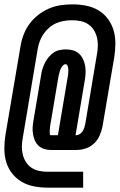

<svg xmlns="http://www.w3.org/2000/svg" viewBox="-25 -781 550 882"><path d="M193 81Q162 81 131 75Q100 69 74.5 54Q49 39 30.5 15.5Q12 -8 3.5 -37Q-5 -66 -5 -98Q-5 -130 0 -161L69 -567Q73 -594 83 -620.5Q93 -647 110 -670.5Q127 -694 150 -712Q173 -730 199.5 -741.5Q226 -753 253.5 -757Q281 -761 308 -761Q339 -761 370 -755Q401 -749 426.5 -734Q452 -719 470 -695Q488 -671 496.5 -642.5Q505 -614 505 -582Q505 -550 500 -519L446 -201Q442 -180 433 -159Q424 -138 407 -122Q390 -106 368.5 -99Q347 -92 325 -92H208Q192 -92 177 -97Q162 -102 151.5 -112Q141 -122 135 -136Q129 -150 126.5 -165.5Q124 -181 125 -197Q126 -213 129 -229L164 -437Q166 -452 170.5 -466Q175 -480 182 -493.5Q189 -507 199 -519Q209 -531 221.5 -539.5Q234 -548 249 -551Q264 -554 278 -554Q295 -554 311 -549.5Q327 -545 338.5 -534Q350 -523 357 -508Q364 -493 366.5 -477Q369 -461 368 -443.5Q367 -426 364 -409L322 -160H325Q334 -160 342 -165.5Q350 -171 355 -179Q360 -187 362.5 -195.5Q365 -204 367 -213L420 -530Q424 -550 424.5 -570Q425 -590 420.5 -608.5Q416 -627 406 -643Q396 -659 380.5 -669.5Q365 -680 345.5 -684Q326 -688 306 -688Q288 -688 269.5 -685Q251 -682 233.5 -674.5Q216 -667 201 -654Q186 -641 175 -625Q164 -609 157.5 -591Q151 -573 148 -555L80 -150Q76 -130 75.5 -110Q75 -90 79.5 -71.5Q84 -53 94 -37Q104 -21 119.5 -10.5Q135 0 154.5 4Q174 8 193 8H357V81ZM208 -160H241L285 -421Q286 -427 287 -433Q288 -439 288.5 -445Q289 -451 289 -457.5Q289 -464 288 -469.5Q287 -475 284.5 -480.5Q282 -486 276 -486Q270 -486 265.5 -481.5Q261 -477 257.5 -471.5Q254 -466 252 -460.5Q250 -455 248.5 -449Q247 -443 245.5 -437.5Q244 -432 243 -426L208 -218Q207 -214 206.5 -210.5Q206 -207 205.5 -203Q205 -199 204.5 -195Q204 -191 204 -187.5Q204 -184 203.5 -180Q203 -176 203.5 -172.5Q204 -169 204 -164.5Q204 -160 208 -160Z"/></svg>

Font: iosevka_custom_sans_ss08 XBd
Style: Italic
Weight: 800
Italic angle: -10°
Designer: Belleve Invis
Foundry: Belleve Invis
Version: Version 10.3.0; ttfautohint (v1.8.3)